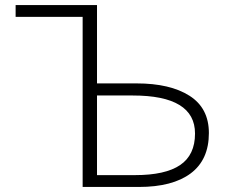

<svg xmlns="http://www.w3.org/2000/svg" viewBox="-20 -742 913 762"><path d="M308 -675H42V-722H365V-411H522Q655 -411 732 -362Q809 -313 809 -214Q809 -108 737 -54Q665 0 531 0H308ZM754 -212Q754 -363 507 -363H365V-47H516Q636 -47 695 -87Q754 -127 754 -212Z"/></svg>

Font: Nebula Sans Light
Style: Regular
Weight: 300
Designer: Paul D. Hunt for Adobe (as Source Sans)
Foundry: Nebula Entertainment & Broadcasting LLC
Version: Version 1.010